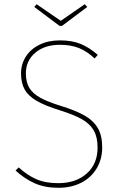

<svg xmlns="http://www.w3.org/2000/svg" viewBox="-20 -883 576 913"><path d="M445 -622 430 -605Q394 -639 355.5 -654.5Q317 -670 265 -670Q192 -670 147.5 -632Q103 -594 103 -534Q103 -492 119.5 -465Q136 -438 172 -418Q208 -398 274 -378Q344 -356 385 -332Q426 -308 446 -272.5Q466 -237 466 -182Q466 -126 439.5 -82Q413 -38 366 -14Q319 10 258 10Q194 10 146 -11Q98 -32 54 -72L69 -87Q109 -50 152.5 -31Q196 -12 257 -12Q341 -12 392.5 -58Q444 -104 444 -181Q444 -231 426 -262.5Q408 -294 370.5 -315.5Q333 -337 266 -358Q195 -380 155 -403Q115 -426 97.5 -457Q80 -488 80 -534Q80 -578 103 -614Q126 -650 168 -670.5Q210 -691 265 -691Q323 -691 364 -674Q405 -657 445 -622ZM395 -850 275 -760H263L143 -850L154 -863L269 -784L383 -863Z"/></svg>

Font: Fira Sans Thin
Style: Regular
Weight: 100
Designer: bBox Type GmbH & Carrois Corporate GbR & Edenspiekermann AG
Foundry: bBox Type GmbH & Carrois Corporate GbR & Edenspiekermann AG
Version: Version 4.301